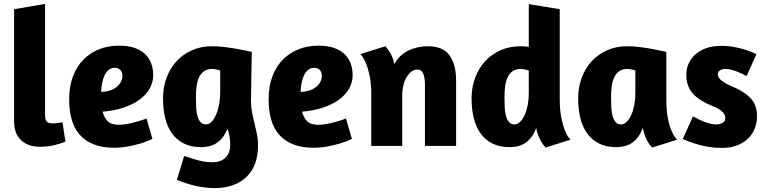

<svg xmlns="http://www.w3.org/2000/svg" viewBox="-20 -745 3911 980"><path d="M52 -124V-698L210 -725V-158Q210 -134 218.5 -124.5Q227 -115 250 -115Q261 -115 274.5 -117Q288 -119 299 -121L314 -22Q299 -15 263.5 -5.5Q228 4 184 4Q149 4 124.5 -6Q100 -16 83.5 -33.5Q67 -51 59.5 -74Q52 -97 52 -124Z M587 -512Q634 -512 667 -500.5Q700 -489 721 -468.5Q742 -448 752 -420.5Q762 -393 762 -361Q762 -325 744 -293Q726 -261 692.5 -236.5Q659 -212 611.5 -196Q564 -180 504 -175Q511 -145 529.5 -126.5Q548 -108 586 -108Q608 -108 633 -113Q658 -118 679 -124Q704 -131 728 -140L758 -36Q731 -23 699 -13Q672 -5 636.5 2Q601 9 561 9Q500 9 456.5 -9Q413 -27 385.5 -59Q358 -91 345.5 -136.5Q333 -182 333 -237Q333 -304 352.5 -355.5Q372 -407 406.5 -441.5Q441 -476 487 -494Q533 -512 587 -512ZM496 -276Q526 -277 546.5 -285Q567 -293 580 -305Q593 -317 599 -331Q605 -345 605 -357Q605 -376 594.5 -387.5Q584 -399 567 -399Q548 -399 534.5 -388Q521 -377 513 -359Q505 -341 501 -319Q497 -297 496 -276Z M920 51Q964 66 996.5 74.5Q1029 83 1066 83Q1106 83 1130.5 60Q1155 37 1155 -6Q1155 -52 1141 -88Q1124 -43 1091 -18.5Q1058 6 1005 6Q956 6 919.5 -12Q883 -30 859 -62.5Q835 -95 823.5 -141Q812 -187 812 -243Q812 -300 830.5 -349Q849 -398 882 -433.5Q915 -469 961 -489Q1007 -509 1063 -509Q1093 -509 1125.5 -505Q1158 -501 1186.5 -496Q1215 -491 1236.5 -486.5Q1258 -482 1265 -480L1261 -231Q1261 -199 1266.5 -171.5Q1272 -144 1278.5 -117.5Q1285 -91 1291 -63Q1297 -35 1297 -3Q1297 102 1237.5 158.5Q1178 215 1076 215Q1030 215 980 204Q930 193 883 173ZM1104 -276V-385Q1097 -388 1084.5 -390.5Q1072 -393 1063 -393Q1039 -393 1023 -382.5Q1007 -372 997.5 -353.5Q988 -335 984 -309Q980 -283 980 -253Q980 -225 981 -199.5Q982 -174 987.5 -154Q993 -134 1003 -122Q1013 -110 1031 -110Q1047 -110 1060 -123.5Q1073 -137 1083 -160Q1093 -183 1098.5 -213Q1104 -243 1104 -276Z M1605 -512Q1652 -512 1685 -500.5Q1718 -489 1739 -468.5Q1760 -448 1770 -420.5Q1780 -393 1780 -361Q1780 -325 1762 -293Q1744 -261 1710.5 -236.5Q1677 -212 1629.5 -196Q1582 -180 1522 -175Q1529 -145 1547.5 -126.5Q1566 -108 1604 -108Q1626 -108 1651 -113Q1676 -118 1697 -124Q1722 -131 1746 -140L1776 -36Q1749 -23 1717 -13Q1690 -5 1654.5 2Q1619 9 1579 9Q1518 9 1474.5 -9Q1431 -27 1403.5 -59Q1376 -91 1363.5 -136.5Q1351 -182 1351 -237Q1351 -304 1370.5 -355.5Q1390 -407 1424.5 -441.5Q1459 -476 1505 -494Q1551 -512 1605 -512ZM1514 -276Q1544 -277 1564.5 -285Q1585 -293 1598 -305Q1611 -317 1617 -331Q1623 -345 1623 -357Q1623 -376 1612.5 -387.5Q1602 -399 1585 -399Q1566 -399 1552.5 -388Q1539 -377 1531 -359Q1523 -341 1519 -319Q1515 -297 1514 -276Z M2149 0V-312Q2149 -347 2140.5 -368.5Q2132 -390 2109 -390Q2081 -390 2057 -353.5Q2033 -317 2033 -251V0H1875V-260Q1875 -320 1866.5 -359.5Q1858 -399 1847 -424Q1835 -452 1820 -469L1947 -509Q1956 -499 1965 -486Q1973 -475 1980.5 -457.5Q1988 -440 1993 -418Q2019 -465 2064.5 -487Q2110 -509 2164 -509Q2242 -509 2275 -461.5Q2308 -414 2308 -335V0Z M2765 8 2759 1Q2753 -5 2745 -18Q2737 -31 2729 -49.5Q2721 -68 2717 -92Q2700 -45 2667 -19.5Q2634 6 2580 6Q2531 6 2494.5 -12Q2458 -30 2434 -62.5Q2410 -95 2398.5 -141Q2387 -187 2387 -243Q2387 -300 2405.5 -349Q2424 -398 2457 -433.5Q2490 -469 2536 -489Q2582 -509 2638 -509Q2647 -509 2657.5 -508Q2668 -507 2679 -506V-724L2837 -698V-241Q2837 -182 2845.5 -142Q2854 -102 2864 -77.5Q2874 -53 2883 -43L2892 -32ZM2679 -269V-385Q2672 -388 2659.5 -390.5Q2647 -393 2638 -393Q2614 -393 2598 -382.5Q2582 -372 2572.5 -353.5Q2563 -335 2559 -309Q2555 -283 2555 -253Q2555 -225 2556 -199.5Q2557 -174 2562.5 -154Q2568 -134 2578 -122Q2588 -110 2606 -110Q2621 -110 2634.5 -123Q2648 -136 2658 -158Q2668 -180 2673.5 -208.5Q2679 -237 2679 -269Z M3381 -241Q3381 -181 3389 -141Q3397 -101 3408 -77Q3420 -48 3436 -32L3309 8Q3298 -2 3289 -17Q3281 -30 3273.5 -48.5Q3266 -67 3261 -92Q3244 -45 3211 -19.5Q3178 6 3124 6Q3075 6 3038.5 -12Q3002 -30 2978 -62.5Q2954 -95 2942.5 -141Q2931 -187 2931 -243Q2931 -300 2949.5 -349Q2968 -398 3001 -433.5Q3034 -469 3080 -489Q3126 -509 3182 -509Q3213 -509 3248 -504.5Q3283 -500 3312 -494.5Q3341 -489 3360.5 -484.5Q3380 -480 3381 -480ZM3223 -269V-385Q3216 -388 3203.5 -390.5Q3191 -393 3182 -393Q3158 -393 3142 -382.5Q3126 -372 3116.5 -353.5Q3107 -335 3103 -309Q3099 -283 3099 -253Q3099 -225 3100 -199.5Q3101 -174 3106.5 -154Q3112 -134 3122 -122Q3132 -110 3150 -110Q3165 -110 3178.5 -123Q3192 -136 3202 -158Q3212 -180 3217.5 -208.5Q3223 -237 3223 -269Z M3660 -511Q3698 -511 3730.5 -504.5Q3763 -498 3788 -490Q3817 -480 3841 -469L3791 -357Q3783 -361 3770.5 -367Q3758 -373 3743.5 -379Q3729 -385 3713 -389Q3697 -393 3682 -393Q3666 -393 3655 -386Q3644 -379 3644 -364Q3644 -348 3664.5 -332.5Q3685 -317 3719 -303Q3779 -278 3811.5 -243.5Q3844 -209 3844 -151Q3844 -119 3832.5 -89.5Q3821 -60 3798.5 -38Q3776 -16 3742 -3Q3708 10 3664 10Q3629 10 3598.5 5Q3568 0 3542.5 -7.5Q3517 -15 3497 -22.5Q3477 -30 3465 -36L3517 -151Q3522 -149 3534.5 -142Q3547 -135 3563.5 -128Q3580 -121 3598.5 -115.5Q3617 -110 3634 -110Q3655 -110 3668.5 -118Q3682 -126 3682 -142Q3682 -161 3665.5 -176Q3649 -191 3623 -201Q3548 -231 3515.5 -268.5Q3483 -306 3483 -362Q3483 -394 3495 -421Q3507 -448 3530 -468Q3553 -488 3585.5 -499.5Q3618 -511 3660 -511Z"/></svg>

Font: Amaranth
Style: Bold
Weight: 700
Designer: Gesine Todt
Foundry: Gesine Todt
Version: Version 1.001